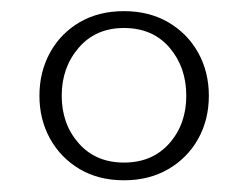

<svg xmlns="http://www.w3.org/2000/svg" viewBox="-20 -730 434 336"><path d="M197 -710.5Q241 -710.5 274.5 -691Q308 -671.5 326.8 -637.8Q345.5 -604 345.5 -562.5Q345.5 -520.5 326.8 -487Q308 -453.5 274.5 -434Q241 -414.5 197 -414.5Q152.5 -414.5 119.2 -434.2Q86 -454 67.5 -487.5Q49 -521 49 -562.5Q49 -604 67.5 -637.8Q86 -671.5 119.2 -691Q152.5 -710.5 197 -710.5ZM197 -681Q147.5 -681 117.8 -646.5Q88 -612 88 -562.5Q88 -513 117.8 -479.2Q147.5 -445.5 197 -445.5Q246.5 -445.5 276.2 -479Q306 -512.5 306 -562.5Q306 -612.5 276.5 -646.8Q247 -681 197 -681Z"/></svg>

Font: Fraunces ExtraLight
Style: Regular
Weight: 250
Version: Version 1.000;[b76b70a41]